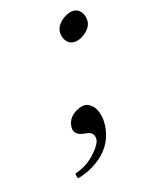

<svg xmlns="http://www.w3.org/2000/svg" viewBox="-109 -462 487 647"><g transform="rotate(-20 134.5 -139.0)"><path d="M169.4 -358.9Q174.8 -384.3 206.5 -400.4Q220.2 -406.7 231.4 -407.2Q258.3 -407.2 267.1 -378.9Q270.5 -366.7 268.6 -355Q263.7 -331.1 234.4 -314.9Q219.7 -307.1 206.1 -307.1Q181.2 -307.1 171.4 -333Q167 -346.2 169.4 -358.9ZM160.2 -95.2Q166.5 -95.2 172.6 -92.5Q178.7 -89.8 183.8 -85.2Q189 -80.6 193.4 -74Q197.8 -67.4 200.4 -58.8Q203.1 -50.3 204.6 -40.5Q206.1 -30.8 205.3 -19.3Q204.6 -7.8 202.1 3.9Q187 75.7 110.4 112.3Q85 124 58.6 128.9Q53.7 120.6 55.2 110.8Q109.4 98.1 147 52.7Q158.7 38.1 160.6 28.8Q165 -1 131.8 -4.9Q91.8 -11.7 96.2 -41.5Q96.7 -44.4 96.7 -45.9Q103 -76.7 137.2 -90.3Q149.4 -95.2 160.2 -95.2Z"/></g></svg>

Font: Linux Libertine Display Slanted O
Style: Slanted
Weight: 400
Designer: Philipp H. Poll
Foundry: Philipp H. Poll
Version: Version 5.0.9